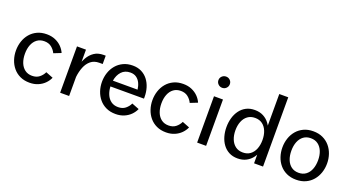

<svg xmlns="http://www.w3.org/2000/svg" viewBox="-50 -1242 3289 1803"><g transform="rotate(20 1595.0 -340.5)"><path d="M266 -58.8Q223.7 -58.8 193.9 -81Q164.2 -103.1 148.7 -142.2Q133.3 -181.3 133.3 -231.6Q133.3 -282.1 148.7 -320.9Q164.2 -359.7 193.9 -381.8Q223.7 -403.9 266 -403.9Q309.6 -403.9 338.1 -381.1Q366.6 -358.4 381.7 -326.2L454.7 -355.1Q441 -387.3 414.5 -414.2Q388.1 -441.1 350.5 -457.2Q312.9 -473.3 265.6 -473.3Q211.9 -473.3 170.5 -453.7Q129.2 -434.2 100.9 -400.5Q72.6 -366.9 58.1 -323.3Q43.6 -279.8 43.6 -231.6Q43.6 -183.5 58.1 -140Q72.6 -96.4 100.9 -62.5Q129.2 -28.6 170.5 -9.2Q211.9 10.3 265.6 10.3Q312.9 10.3 350.5 -5.9Q388.1 -22 414.5 -48.9Q441 -75.8 454.7 -107.8L381.7 -136.5Q366.6 -104.2 338.1 -81.5Q309.6 -58.8 266 -58.8Z M569.3 -463V0H659.1V-463ZM658.9 -189.2Q665 -244.8 683.4 -290.4Q701.8 -336 735.1 -363Q768.3 -390 818.7 -390H852.7V-473.3H832Q776.9 -473.3 739.3 -448Q701.7 -422.7 678 -381.1Q654.3 -339.6 641.7 -290.1Q629 -240.5 624.1 -192.3Z M993 -217H1328.2V-233.8Q1328.2 -282 1315.1 -325.2Q1302 -368.3 1276.2 -401.7Q1250.3 -435.1 1212.4 -454.2Q1174.4 -473.3 1125 -473.3Q1072.1 -473.3 1030.9 -453.7Q989.7 -434.2 961.2 -400.5Q932.7 -366.9 918 -323.3Q903.3 -279.8 903.3 -231.6Q903.3 -183.5 917.8 -140Q932.4 -96.4 960.7 -62.5Q989 -28.6 1030.3 -9.2Q1071.6 10.3 1125.4 10.3Q1172.7 10.3 1210.2 -5.9Q1247.8 -22 1274.3 -48.9Q1300.7 -75.8 1314.5 -107.8L1241.1 -136.5Q1226 -104.2 1197.7 -81.5Q1169.4 -58.8 1125.7 -58.8Q1083.6 -58.8 1054.6 -80Q1025.6 -101.3 1010.3 -137.3Q994.9 -173.3 993 -217ZM996.2 -275.8Q1005.1 -332.2 1038 -368Q1070.9 -403.9 1125.7 -403.9Q1162.2 -403.9 1186.6 -386.4Q1211.1 -369 1224.8 -340Q1238.6 -311 1242.7 -275.8Z M1629.8 -58.8Q1587.5 -58.8 1557.7 -81Q1528 -103.1 1512.5 -142.2Q1497.1 -181.3 1497.1 -231.6Q1497.1 -282.1 1512.5 -320.9Q1528 -359.7 1557.7 -381.8Q1587.5 -403.9 1629.8 -403.9Q1673.4 -403.9 1701.9 -381.1Q1730.3 -358.4 1745.5 -326.2L1818.5 -355.1Q1804.7 -387.3 1778.3 -414.2Q1751.8 -441.1 1714.3 -457.2Q1676.7 -473.3 1629.4 -473.3Q1575.6 -473.3 1534.3 -453.7Q1493 -434.2 1464.7 -400.5Q1436.4 -366.9 1421.9 -323.3Q1407.3 -279.8 1407.3 -231.6Q1407.3 -183.5 1421.9 -140Q1436.4 -96.4 1464.7 -62.5Q1493 -28.6 1534.3 -9.2Q1575.6 10.3 1629.4 10.3Q1676.7 10.3 1714.3 -5.9Q1751.8 -22 1778.3 -48.9Q1804.7 -75.8 1818.5 -107.8L1745.5 -136.5Q1730.3 -104.2 1701.9 -81.5Q1673.4 -58.8 1629.8 -58.8Z M1925.6 -620Q1925.6 -596.4 1942.5 -579.9Q1959.4 -563.5 1982.9 -563.5Q2006.5 -563.5 2023 -579.9Q2039.6 -596.3 2039.6 -619.9Q2039.6 -643.5 2023 -659.6Q2006.5 -675.7 1982.9 -675.7Q1959.4 -675.7 1942.5 -659.7Q1925.6 -643.6 1925.6 -620ZM1938.4 -463V0H2028.1V-463Z M2597 0V-692.3H2507.3V0ZM2371.9 -59.1Q2328.3 -59.1 2298.1 -81.6Q2267.9 -104.1 2252.3 -143.1Q2236.6 -182.1 2236.6 -231.4Q2236.6 -281.1 2252.2 -320.1Q2267.7 -359.1 2298 -381.6Q2328.3 -404.1 2371.9 -404.1Q2416 -404.1 2445.9 -381.6Q2475.9 -359.1 2491.4 -320.1Q2507 -281.1 2507 -231.4Q2507 -182.1 2491.4 -143.1Q2475.9 -104.1 2445.8 -81.6Q2415.8 -59.1 2371.9 -59.1ZM2344.4 10.3Q2393.7 10.3 2430.6 -9.3Q2467.5 -28.8 2492.2 -62.5Q2516.9 -96.1 2529.3 -139.8Q2541.7 -183.4 2541.7 -231.4Q2541.7 -279.7 2529.3 -323.1Q2516.9 -366.6 2492.2 -400.4Q2467.5 -434.2 2430.6 -453.6Q2393.7 -473.1 2344.4 -473.1Q2295.2 -473.1 2258.3 -453.6Q2221.4 -434.2 2196.7 -400.4Q2171.9 -366.6 2159.5 -323.1Q2147.1 -279.7 2147.1 -231.4Q2147.1 -183.4 2159.5 -139.8Q2171.9 -96.1 2196.7 -62.5Q2221.4 -28.8 2258.3 -9.3Q2295.2 10.3 2344.4 10.3Z M2929 -403.9Q2972 -403.9 3001.7 -381.8Q3031.4 -359.7 3047.1 -320.9Q3062.7 -282.1 3062.7 -231.6Q3062.7 -181.3 3047.1 -142.2Q3031.6 -103.1 3001.9 -81.1Q2972.2 -59 2929 -59Q2886.4 -59 2856.5 -81.1Q2826.7 -103.1 2811.2 -142.2Q2795.8 -181.3 2795.8 -231.6Q2795.8 -282.1 2811.2 -320.9Q2826.7 -359.7 2856.5 -381.8Q2886.4 -403.9 2929 -403.9ZM2929 -473.3Q2874.9 -473.3 2833.4 -453.7Q2791.9 -434.2 2763.5 -400.5Q2735.1 -366.9 2720.6 -323.3Q2706.1 -279.8 2706.1 -231.6Q2706.1 -183.5 2720.6 -140Q2735.1 -96.4 2763.5 -62.6Q2791.9 -28.8 2833.5 -9.4Q2875.1 10.1 2929 10.1Q2983 10.1 3024.6 -9.4Q3066.2 -28.8 3094.6 -62.6Q3123.1 -96.4 3137.8 -140Q3152.5 -183.5 3152.5 -231.6Q3152.5 -279.8 3137.8 -323.3Q3123.1 -366.9 3094.6 -400.5Q3066.2 -434.2 3024.7 -453.7Q2983.2 -473.3 2929 -473.3Z"/></g></svg>

Font: Estedad-VF-FD Black
Style: Regular
Weight: 900
Designer: Amin Abedi
Version: Version 4.000